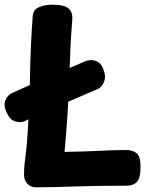

<svg xmlns="http://www.w3.org/2000/svg" viewBox="-47 -795 652 820"><path d="M92.8 -727Q94.8 -753.4 119.3 -764.2Q143.8 -775 177.1 -775Q227.4 -775 245.6 -759.1Q263.8 -743.1 261.8 -712.6Q255.8 -640.4 253.2 -574.6Q250.6 -508.7 248.1 -442.2Q245.6 -375.8 241.1 -303.6Q236.6 -231.3 228.6 -146.3Q276.6 -147.3 311.8 -148.3Q347 -149.3 375.6 -150.8Q404.2 -152.3 431.6 -153.3Q459 -154.3 491.6 -154.3Q520.4 -154.3 536.8 -140.3Q553.2 -126.3 553.2 -83.6Q553.2 -34.3 537.6 -18.2Q522 -2 493.1 -2Q423.7 -2 369 -1Q314.3 0 268.8 1.5Q223.3 3 184.1 4Q144.9 5 105.9 5Q83.9 5 69.7 -10.5Q55.6 -26 55.6 -48Q55.6 -71 58.1 -96.5Q60.6 -122 64.1 -146.5Q67.6 -171 68.6 -192Q78.6 -333 81.1 -470.3Q83.6 -607.7 92.8 -727ZM56.9 -277Q40.9 -270 18.6 -276.4Q-3.8 -282.9 -18 -312.6Q-33.6 -345.9 -23.6 -367.4Q-13.6 -388.9 1.2 -395.9Q35.7 -412.4 76.8 -430.3Q118 -448.2 161 -466.6Q204 -485 243.8 -501.8Q283.6 -518.6 315.6 -532.9Q327.6 -538.1 342.5 -538.3Q357.4 -538.4 371.2 -530.6Q384.9 -522.8 393 -502.4Q407.2 -469.3 397.4 -445.7Q387.6 -422 370.6 -414.8Q322 -393.7 268.1 -370.9Q214.1 -348.1 160.3 -324.7Q106.4 -301.3 56.9 -277Z"/></svg>

Font: Playpen Sans Deva
Style: Regular
Weight: 400
Designer: Pooja Saxena, Gunjan Panchal, Laura Meseguer, Veronika Burian, José Scaglione
Foundry: TypeTogether
Version: Version 2.000